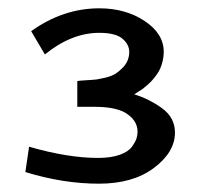

<svg xmlns="http://www.w3.org/2000/svg" viewBox="-20 -792 484 462"><path d="M41 -378 50 -439Q143 -412 216 -412Q247 -412 268 -419.5Q289 -427 297.5 -439Q306 -451 308.5 -459Q311 -467 311 -475Q311 -503 281 -521Q256 -535 207 -535H166V-597Q171 -598 189 -599Q207 -600 213.5 -601Q220 -602 233 -605Q246 -608 255 -613Q264 -618 272 -626Q291 -643 291 -667Q291 -685 274.5 -699Q258 -713 219 -713Q152 -713 88 -661L55 -717Q132 -772 219 -772Q282 -772 328 -741.5Q374 -711 374 -667Q374 -656 371.5 -645.5Q369 -635 365.5 -627Q362 -619 356 -611Q350 -603 345.5 -598Q341 -593 333.5 -586.5Q326 -580 322.5 -577.5Q319 -575 311.5 -570.5Q304 -566 303 -565Q339 -554 370 -531.5Q401 -509 401 -473Q401 -426 350.5 -388Q300 -350 218 -350Q132 -350 41 -378Z"/></svg>

Font: CMU Sans Serif
Style: Medium
Weight: 500
Version: Version 0.7.0